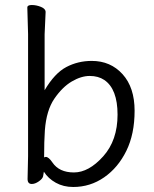

<svg xmlns="http://www.w3.org/2000/svg" viewBox="-20 -729 613 766"><path d="M272 17Q233 17 202.5 0Q172 -17 155 -44L152 -26Q150 -16 135 -5.5Q120 5 107 5Q90 5 90 -15L92 -106V-593L89 -699Q89 -709 107 -709Q125 -709 143.5 -701.5Q162 -694 162 -681L158 -592V-369Q198 -437 244.5 -461.5Q291 -486 346 -486Q421 -486 469 -433Q517 -380 517 -287Q517 -194 484 -127Q451 -60 395.5 -21.5Q340 17 272 17ZM189 -81Q216 -41 275 -41Q334 -41 391.5 -105Q449 -169 449 -271.5Q449 -374 396 -410Q372 -426 338 -426Q304 -426 266.5 -404Q229 -382 197 -335.5Q165 -289 159 -209Q156 -167 156 -101Q160 -103 163 -103Q174 -103 189 -81Z"/></svg>

Font: LXGW WenKai TC
Style: Regular
Weight: 400
Designer: LXGW / Fontworks Inc.
Foundry: LXGW / Fontworks Inc.
Version: Version 1.330